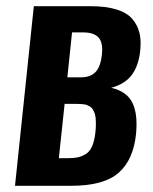

<svg xmlns="http://www.w3.org/2000/svg" viewBox="-20 -598 493 618"><path d="M28.3 0 88.9 -578.1H270.5Q321.3 -578.1 355.5 -567.4Q389.6 -556.6 406.2 -536.6Q422.9 -516.6 428.7 -492.7Q432.6 -477.1 432.6 -458Q432.6 -448.2 431.6 -437.5Q426.8 -387.7 404.8 -357.7Q382.8 -327.6 337.9 -315.4Q389.6 -303.7 407.2 -265.1Q419.9 -236.8 419.4 -197.8Q419.4 -183.6 418 -168Q409.7 -84 362.1 -42Q314.5 0 210 0ZM169.4 -88.9H198.7Q217.3 -88.9 229.5 -91.3Q241.7 -93.8 255.1 -101.6Q268.6 -109.4 276.4 -127Q284.2 -144.5 287.1 -172.4Q288.6 -187 288.6 -199Q288.6 -210.9 287.6 -220Q286.6 -229 283.7 -235.8Q280.8 -242.7 277.8 -247.3Q274.9 -252 269.5 -255.1Q264.2 -258.3 259.8 -260Q255.4 -261.7 247.8 -262.5Q240.2 -263.2 234.9 -263.4Q229.5 -263.7 220.7 -263.7H188ZM196.8 -349.1H240.7Q271.5 -349.1 287.8 -366.5Q304.2 -383.8 308.1 -423.8Q309.1 -431.6 309.1 -438Q309.1 -463.9 296.9 -477.5Q281.7 -494.1 245.6 -493.7H211.9Z"/></svg>

Font: Oswald
Style: Medium
Weight: 500
Designer: Vernon Adams
Foundry: Vernon Adams
Version: 3.0; ttfautohint (v0.94.23-7a4d-dirty) -l 8 -r 50 -G 150 -x 